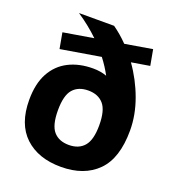

<svg xmlns="http://www.w3.org/2000/svg" viewBox="-146 -920 940 1043"><g transform="rotate(20 324.0 -398.5)"><path d="M324 11Q192.5 11 115.5 -61.2Q38.5 -133.5 38.5 -273Q38.5 -366.5 72.2 -428.2Q106 -490 166.8 -520.8Q227.5 -551.5 307.5 -551.5Q351 -551.5 386.5 -538.5Q363 -583 329.5 -626.5L99 -588L82.5 -679L256.5 -708Q200 -762.5 131.5 -808H334.5Q379 -776.5 419.5 -735L577 -761.5L593.5 -670.5L488 -653Q544 -574.5 577.2 -483.5Q610.5 -392.5 610.5 -303Q610.5 -142 534 -65.5Q457.5 11 324 11ZM324 -115.5Q381.5 -115.5 412.5 -151.8Q443.5 -188 443.5 -272Q443.5 -358.5 412.2 -394.2Q381 -430 324 -430Q266.5 -430 235.5 -394.5Q204.5 -359 204.5 -273Q204.5 -186.5 235.5 -151Q266.5 -115.5 324 -115.5Z"/></g></svg>

Font: Encode Sans SmExp
Style: Bold
Weight: 700
Width: 6
Designer: Multiple Designers
Foundry: Impallari Type
Version: Version 3.002; ttfautohint (v1.8.3) -l 8 -r 50 -G 200 -x 14 